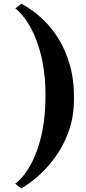

<svg xmlns="http://www.w3.org/2000/svg" viewBox="-20 -856 478 1066"><path d="M391 -310.5Q391 -218.5 367 -144.2Q343 -70 305.8 -12.2Q268.5 45.5 227.8 87Q187 128.5 151.8 154.2Q116.5 180 97.5 190.5L64.5 164Q81.5 152 102.8 128Q124 104 145.8 66.2Q167.5 28.5 186.5 -23.5Q205.5 -75.5 217.8 -143.8Q230 -212 232 -297Q234.5 -388.5 224 -463.2Q213.5 -538 194.8 -596Q176 -654 153.2 -696.8Q130.5 -739.5 107.2 -767.2Q84 -795 65.5 -809L98.5 -835.5Q115 -827 149.5 -804.2Q184 -781.5 225.2 -741.5Q266.5 -701.5 304.2 -641.8Q342 -582 366.5 -499.8Q391 -417.5 391 -310.5Z"/></svg>

Font: Merriweather 96pt Black
Style: Regular
Weight: 900
Version: Version 2.100